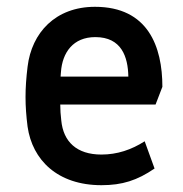

<svg xmlns="http://www.w3.org/2000/svg" viewBox="-20 -534 538 564"><path d="M278 10C339 10 383 -4 434 -39L405 -119C366 -94 324 -80 278 -80C205 -80 166 -118 160 -180C158 -196 157 -212 157 -227H437L457 -279C457 -397 415 -514 259 -514C143 -514 73 -438 61 -338C57 -305 55 -277 55 -249C55 -221 57 -194 61 -162C75 -64 149 10 278 10ZM158 -309C158 -314 159 -318 159 -322C163 -380 195 -425 260 -425C337 -425 356 -367 357 -309Z"/></svg>

Font: Finlandica Medium
Style: Regular
Weight: 500
Designer: Niklas Ekholm, Juho Hiilivirta, Jaakko Suomalainen
Foundry: Helsinki Type Studio
Version: Version 2.000;Glyphs 3.2 (3202)